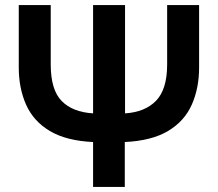

<svg xmlns="http://www.w3.org/2000/svg" viewBox="-20 -725 859 757"><path d="M472 12V-165Q578 -170 642.5 -208.5Q707 -247 736 -312Q765 -377 765 -459V-705H639V-471Q639 -373 595.5 -328Q552 -283 473 -278V-705H347V-278Q266 -283 223 -327Q180 -371 180 -471V-705H54V-459Q54 -377 83 -312Q112 -247 176.5 -208.5Q241 -170 347 -165V12Z"/></svg>

Font: Repo DemiBold
Style: Regular
Weight: 600
Designer: Stefan Peev
Foundry: Context Ltd
Version: Version 1.502